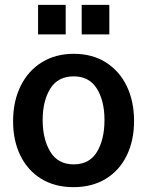

<svg xmlns="http://www.w3.org/2000/svg" viewBox="-20 -762 607 792"><path d="M150 -24.5C187.3 -1.5 231.7 10 283 10C334.3 10 378.8 -1.5 416.5 -24.5C454.2 -47.5 483 -79.7 503 -121C523 -162.3 533 -209.7 533 -263C533 -317 523 -364.8 503 -406.5C483 -448.2 454.3 -480.8 417 -504.5C379.7 -528.2 335.3 -540 284 -540C234 -540 190.2 -528.3 152.5 -505C114.8 -481.7 85.7 -449 65 -407C44.3 -365 34 -316.7 34 -262C34 -208.7 44 -161.5 64 -120.5C84 -79.5 112.7 -47.5 150 -24.5ZM380 -135.5C359.3 -101.2 327.3 -84 284 -84C240.7 -84 208.5 -101.3 187.5 -136C166.5 -170.7 156 -214.3 156 -267C156 -319.7 166.5 -362.8 187.5 -396.5C208.5 -430.2 240.7 -447 284 -447C326.7 -447 358.5 -430.2 379.5 -396.5C400.5 -362.8 411 -319.7 411 -267C411 -213.7 400.7 -169.8 380 -135.5ZM251 -620V-742H137V-620ZM431 -620V-742H317V-620Z"/></svg>

Font: Morrison SemiBold
Style: Regular
Weight: 600
Designer: Pablo Impallari, Rodrigo Fuenzalida (Modified by Dan O. Williams)
Version: Version 0.030; ttfautohint (v1.8.1)